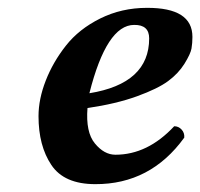

<svg xmlns="http://www.w3.org/2000/svg" viewBox="-20 -464 515 494"><path d="M363.8 -365.2Q363.8 -400.4 325.2 -399.9Q254.4 -399.9 210 -224.1Q363.8 -249 363.8 -365.2ZM475.1 -369.1Q475.1 -353 472.7 -339.1Q470.2 -325.2 454.6 -300Q439 -274.9 412.6 -255.4Q386.2 -235.8 332.5 -216.3Q278.8 -196.8 205.1 -186Q200.2 -124 224.1 -95Q248 -65.9 276.9 -65.9Q359.9 -65.9 428.2 -139.2Q439.5 -139.2 447.3 -130.6Q455.1 -122.1 454.1 -109.9Q367.2 10.3 225.1 9.8Q145 9.8 112.1 -39.6Q79.1 -88.9 79.1 -165Q79.1 -209 97.7 -256.6Q116.2 -304.2 149.7 -346.7Q183.1 -389.2 238 -416.5Q293 -443.8 357.9 -443.8Q475.1 -444.3 475.1 -369.1Z"/></svg>

Font: Linux Libertine
Style: Semibold Italic
Weight: 600
Italic angle: -11.5°
Designer: Philipp H. Poll
Foundry: Philipp H. Poll
Version: Version 5.1.2 ; ttfautohint (v0.9)